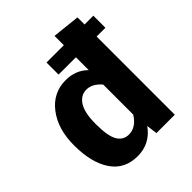

<svg xmlns="http://www.w3.org/2000/svg" viewBox="-214 -889 1035 1035"><g transform="rotate(-45 304.0 -371.0)"><path d="M533 -688H600V-596H533V0H393L385 -62Q329 17 234 17Q135 17 83.5 -59Q32 -135 32 -267Q32 -391 92 -469.5Q152 -548 249 -548Q325 -548 375 -498V-596H243V-688H375V-759L533 -742ZM283 -99Q338 -99 375 -159V-388Q336 -433 292 -433Q248 -433 222 -392Q196 -351 196 -266Q196 -173 218.5 -136Q241 -99 283 -99Z"/></g></svg>

Font: Fira Sans
Style: Bold
Weight: 700
Designer: bBox Type GmbH & Carrois Corporate GbR & Edenspiekermann AG
Foundry: bBox Type GmbH & Carrois Corporate GbR & Edenspiekermann AG
Version: Version 4.301;PS 004.301;hotconv 1.0.88;makeotf.lib2.5.64775